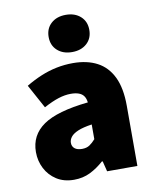

<svg xmlns="http://www.w3.org/2000/svg" viewBox="-84 -798 704 874"><g transform="rotate(-10 268.0 -361.0)"><path d="M188 12Q141 12 107.5 -9.5Q74 -31 56 -66Q38 -101 38 -142Q38 -220 102 -264.5Q166 -309 310 -324Q308 -342 300 -353.5Q292 -365 277 -370.5Q262 -376 240 -376Q213 -376 183 -366.5Q153 -357 114 -336L54 -446Q89 -467 125 -482Q161 -497 198 -504.5Q235 -512 274 -512Q339 -512 385.5 -487.5Q432 -463 457 -411.5Q482 -360 482 -278V0H342L330 -48H326Q296 -21 262.5 -4.5Q229 12 188 12ZM248 -120Q269 -120 283 -129.5Q297 -139 310 -154V-222Q269 -216 245.5 -206Q222 -196 212 -183Q202 -170 202 -156Q202 -139 214 -129.5Q226 -120 248 -120ZM280 -562Q238 -562 212 -585.5Q186 -609 186 -648Q186 -687 212 -710.5Q238 -734 280 -734Q322 -734 348 -710.5Q374 -687 374 -648Q374 -609 348 -585.5Q322 -562 280 -562Z"/></g></svg>

Font: Mada Black
Style: Regular
Weight: 900
Designer: Khaled Hosny
Version: Version 1.5